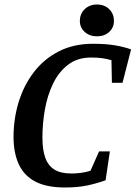

<svg xmlns="http://www.w3.org/2000/svg" viewBox="-20 -821 601 851"><path d="M268 10Q186 10 136 -16.5Q86 -43 63 -93.5Q40 -144 40 -214Q40 -294 62.5 -368Q85 -442 129.5 -500.5Q174 -559 240 -593Q306 -627 392 -627Q449 -627 490 -620Q531 -613 561 -602L523 -454H476L474 -554Q455 -560 433.5 -563Q412 -566 383 -566Q323 -566 281.5 -534Q240 -502 215 -450Q190 -398 179 -335.5Q168 -273 168 -211Q168 -158 180.5 -122.5Q193 -87 221 -69.5Q249 -52 296 -52Q316 -52 336.5 -54.5Q357 -57 381 -64L419 -150H467L448 -22Q406 -7 364.5 1.5Q323 10 268 10ZM410 -660Q377 -660 355.5 -679.5Q334 -699 334 -728Q334 -760 355.5 -780.5Q377 -801 410 -801Q443 -801 464 -780.5Q485 -760 485 -728Q485 -699 464 -679.5Q443 -660 410 -660Z"/></svg>

Font: Manuale SemiBold
Style: Italic
Weight: 600
Italic angle: -11°
Designer: Eduardo Tunni / Pablo Cosgaya
Foundry: Eduardo Tunni / Pablo Cosgaya
Version: Version 1.002